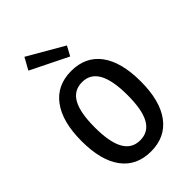

<svg xmlns="http://www.w3.org/2000/svg" viewBox="-272 -1037 1159 1159"><g transform="rotate(-45 307.0 -457.5)"><path d="M308 -670Q430 -670 495.5 -582Q561 -494 561 -328Q561 -163 494.5 -74Q428 15 306 15Q184 15 118.5 -73Q53 -161 53 -326Q53 -491 119.5 -580.5Q186 -670 308 -670ZM307 -576Q236 -576 202 -515Q168 -454 168 -328Q168 -202 202.5 -140.5Q237 -79 307 -79Q378 -79 412 -140Q446 -201 446 -326Q446 -452 411.5 -514Q377 -576 307 -576ZM169 -930 399 -797 366 -736 127 -854Z"/></g></svg>

Font: Intel One Mono Medium
Style: Regular
Weight: 500
Monospace: yes
Designer: Fred Shallcrass
Foundry: Frere-Jones Type LLC
Version: Version 1.400;hotconv 1.1.0;makeotfexe 2.6.0;FJTRelease1.4